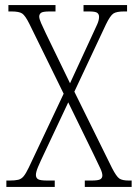

<svg xmlns="http://www.w3.org/2000/svg" viewBox="-20 -734 543 754"><path d="M5 0V-25H18Q39 -25 51.5 -28Q64 -31 73 -42Q82 -53 93 -76L230 -366L95 -641Q79 -673 67 -681Q55 -689 25 -689H13V-714H198V-689H175Q148 -689 141 -683.5Q134 -678 134 -669Q134 -660 141.5 -643Q149 -626 160 -603L255 -407L345 -602Q355 -623 362 -639Q369 -655 369 -668Q369 -678 362 -683.5Q355 -689 330 -689H308V-714H479V-689H467Q438 -689 425.5 -681Q413 -673 396 -638L272 -374L420 -74Q437 -41 448.5 -33Q460 -25 486 -25H497V0H313V-25H339Q366 -25 374 -30Q382 -35 382 -45Q382 -55 374.5 -71.5Q367 -88 349 -125L248 -332L159 -143Q137 -97 129 -77.5Q121 -58 121 -47Q121 -36 129 -30.5Q137 -25 166 -25H195V0Z"/></svg>

Font: Noto Serif Ethiopic Condensed ExtraLight
Style: Regular
Weight: 200
Width: 3
Designer: Monotype Design Team
Foundry: Monotype Imaging Inc.
Version: Version 2.102; ttfautohint (v1.8.4.7-5d5b)